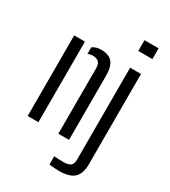

<svg xmlns="http://www.w3.org/2000/svg" viewBox="-237 -916 1098 1238"><g transform="rotate(30 312.0 -297.0)"><path d="M55.5 0V-600H135.5V0ZM284 0V-487Q283.5 -519 269.5 -533Q255.5 -547 225 -547Q215 -547 206 -545Q197 -543 189 -539.5V-588Q201.5 -597.5 217.5 -602.5Q233.5 -607.5 254 -607.5Q309.5 -607.5 336.2 -577.5Q363 -547.5 363.5 -481V0ZM463.5 -720V-800H568.5V-720ZM404.5 206Q389.5 206 369.2 204.2Q349 202.5 333.5 200.5V139.5Q347 140.5 365.5 141.2Q384 142 403 142Q440.5 142 456.2 128.8Q472 115.5 472 83.5V-600H553V76Q552 145 517.2 175.5Q482.5 206 404.5 206Z"/></g></svg>

Font: Big Shoulders Stencil Text Thin
Style: Regular
Weight: 400
Version: Version 2.001